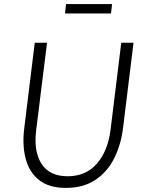

<svg xmlns="http://www.w3.org/2000/svg" viewBox="-20 -909 691 939"><path d="M303 -889H528L523 -843H298ZM99 -285 150 -700H210L157 -273Q144 -169 183 -108Q222 -47 311 -47Q400 -47 454 -109Q508 -171 521 -277L573 -700H633L582 -285Q572 -202 538.5 -135Q505 -68 446 -29Q387 10 302 10Q219 10 170.5 -29Q122 -68 105 -135Q88 -202 99 -285Z"/></svg>

Font: Haskoy Light
Style: Italic
Weight: 300
Designer: Ertekin Erdin
Foundry: Ertekin Erdin
Version: Version 2.000; ttfautohint (v1.8.4.7-5d5b)